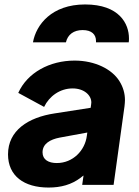

<svg xmlns="http://www.w3.org/2000/svg" viewBox="-20 -830 623 862"><path d="M276 -640C284 -675 311 -695 351 -695C392 -695 411 -675 411 -646C411 -644 411 -642 411 -640H558C559 -646 559 -652 559 -658C559 -723 516 -810 362 -810C212 -810 142 -719 128 -640ZM198 12C254 12 301 -1 342 -32C346 -35 350 -39 355 -42L349 0H490L539 -353C540 -363 541 -372 541 -381C541 -410 533 -439 516 -466C483 -519 407 -558 315 -558C203 -558 103 -504 62 -413L178 -350C201 -398 249 -433 306 -433C357 -433 390 -403 390 -370C390 -366 389 -363 389 -360L387 -346L226 -321C106 -303 16 -244 16 -137C16 -40 88 12 198 12ZM372 -235 370 -221C362 -155 308 -98 235 -98C198 -98 171 -113 171 -146C171 -185 206 -204 247 -212Z"/></svg>

Font: Plus Jakarta Sans ExtraBold
Style: Italic
Weight: 800
Italic angle: -8°
Designer: Gumpita Rahayu
Foundry: Tokotype
Version: Version 2.071;gftools[0.9.30]